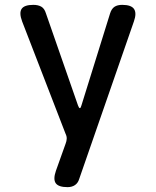

<svg xmlns="http://www.w3.org/2000/svg" viewBox="-20 -760 640 790"><path d="M258 10Q221 10 209.5 -6Q198 -22 210 -57L250 -169Q254 -179 254.5 -189Q255 -199 250 -209L71 -672Q58 -707 69 -723.5Q80 -740 117 -740Q137 -740 150 -732.5Q163 -725 169 -705L301 -326Q305 -315 308.5 -315Q312 -315 315 -326L433 -705Q439 -724 451 -732Q463 -740 483 -740Q520 -740 531.5 -723Q543 -706 531 -672L306 -24Q301 -7 288.5 1.5Q276 10 258 10Z"/></svg>

Font: Maple Mono NL Medium
Style: Regular
Weight: 500
Monospace: yes
Designer: subframe7536
Version: Version 7.000